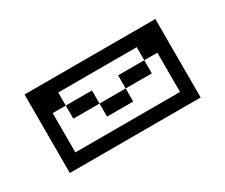

<svg xmlns="http://www.w3.org/2000/svg" viewBox="-52 -334 533 454"><g transform="rotate(-30 214.5 -107.0)"><path d="M35.7 -214.3V0H392.9V-214.3ZM71.4 -35.7V-142.9H107.1V-178.6H321.4V-142.9H357.1V-35.7ZM178.6 -142.9H107.1V-107.1H178.6ZM178.6 -107.1V-71.4H250V-107.1ZM250 -142.9V-107.1H321.4V-142.9Z"/></g></svg>

Font: Gossip Icons Low Pixel
Style: Regular
Weight: 500
Designer: Deborah Khodanovich
Version: Version 1.001;Glyphs 3.3.1 (3343)